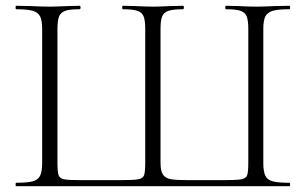

<svg xmlns="http://www.w3.org/2000/svg" viewBox="-20 -645 1060 665"><path d="M36 -12Q75 -12 93.5 -17Q112 -22 119 -36.5Q126 -51 126 -81V-544Q126 -574 119 -588Q112 -602 93.5 -607.5Q75 -613 36 -613Q34 -613 34 -619Q34 -625 36 -625L86 -624Q126 -622 152 -622Q176 -622 214 -624L256 -625Q259 -625 259 -619Q259 -613 256 -613Q222 -613 206 -607.5Q190 -602 184.5 -588Q179 -574 179 -544V-83Q179 -49 183 -38Q187 -27 202 -24Q217 -21 264 -21H393Q442 -21 458.5 -24Q475 -27 479 -38Q483 -49 483 -83V-544Q483 -574 477.5 -588Q472 -602 456 -607.5Q440 -613 406 -613Q403 -613 403 -619Q403 -625 406 -625L448 -624Q486 -622 510 -622Q534 -622 570 -624L614 -625Q617 -625 617 -619Q617 -613 614 -613Q580 -613 563.5 -607.5Q547 -602 541.5 -588Q536 -574 536 -544V-81Q536 -52 545 -39.5Q554 -27 573.5 -24Q593 -21 637 -21H750Q799 -21 815.5 -24Q832 -27 836 -38Q840 -49 840 -83V-544Q840 -574 834.5 -588Q829 -602 813 -607.5Q797 -613 763 -613Q760 -613 760 -619Q760 -625 763 -625L805 -624Q843 -622 867 -622Q892 -622 934 -624L982 -625Q985 -625 985 -619Q985 -613 982 -613Q943 -613 924.5 -607.5Q906 -602 899 -588Q892 -574 892 -544V-81Q892 -51 899 -36.5Q906 -22 924.5 -17Q943 -12 982 -12Q985 -12 985 -6Q985 0 982 0H36Q34 0 34 -6Q34 -12 36 -12Z"/></svg>

Font: Cormorant Unicase Light
Style: Regular
Weight: 300
Designer: Christian Thalmann (Catharsis Fonts)
Foundry: Catharsis Fonts
Version: Version 4.000